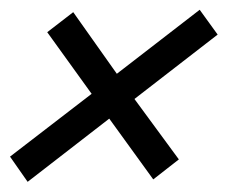

<svg xmlns="http://www.w3.org/2000/svg" viewBox="-21 -406 459 387"><path d="M-0.8 -90.3 163.7 -216.9 74.2 -341.1 126.6 -381.5 214.5 -257.3 381.5 -386.3 417.7 -336.3 250 -206.5 339.5 -84.7 287.9 -44.4 199.2 -166.9 34.7 -39.5Z"/></svg>

Font: Playfair Micro SmCond SmLight
Style: Italic
Weight: 360
Width: 4
Italic angle: -15.6°
Designer: Claus Eggers Sørensen
Foundry: Claus Eggers Sørensen
Version: Version 2.203;Glyphs 3.3 (3326)